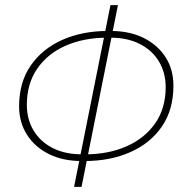

<svg xmlns="http://www.w3.org/2000/svg" viewBox="-20 -702 708 744"><path d="M267 22 408 -682H437L296 22ZM296 -78Q224 -78 169.5 -105Q115 -132 84.5 -180Q54 -228 54 -290Q54 -383 99 -448Q144 -513 221.5 -547.5Q299 -582 398 -582H410Q482 -582 536.5 -555Q591 -528 621.5 -480.5Q652 -433 652 -370Q652 -277 607.5 -212Q563 -147 485 -112.5Q407 -78 308 -78ZM298 -104H310Q401 -104 471.5 -135.5Q542 -167 582 -225Q622 -283 622 -364Q622 -420 596 -463.5Q570 -507 522 -531.5Q474 -556 408 -556H396Q305 -556 234.5 -525Q164 -494 124 -435.5Q84 -377 84 -296Q84 -240 110 -196.5Q136 -153 184 -128.5Q232 -104 298 -104Z"/></svg>

Font: Source Sans 3 ExtraLight
Style: Italic
Weight: 250
Italic angle: -11°
Designer: Paul D. Hunt
Foundry: Adobe
Version: Version 3.046;hotconv 1.0.118;makeotfexe 2.5.65603